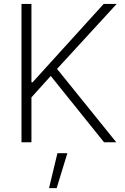

<svg xmlns="http://www.w3.org/2000/svg" viewBox="-20 -727 637 981"><path d="M89.8 -707H140.6V-306.6H146.5L509.8 -707H576.2L271.5 -375L574.2 0H511.7L239.3 -338.9L140.6 -229.5V0H89.8ZM273.4 55.7H324.2L269.5 234.4H230.5Z"/></svg>

Font: Pretendard ExtraLight
Style: Regular
Weight: 200
Designer: Base glyphs from Inter by Rasmus Andersson; Hangeul glyphs from Noto Sans CJK(Source Han Sans) by Jang Soo-young and Kan
Foundry: Kil Hyung-jin
Version: Version 1.309